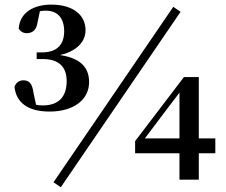

<svg xmlns="http://www.w3.org/2000/svg" viewBox="-20 -771 972 824"><path d="M192.9 -292.2C293.9 -292.2 362.4 -341.3 362.4 -418.8C362.4 -489.8 315.1 -531.5 200.8 -538.4L202.3 -528.9C302.6 -539.9 347.1 -588.1 347.1 -641.4C347.1 -704.6 296.7 -751.2 199.7 -751.2C128.7 -751.2 65 -719.9 60.3 -648.2C67.5 -635.9 80.4 -628.5 94.3 -628.5C115.4 -628.5 135.2 -638.9 140.2 -670.5L153 -731.5L115.6 -713.4C139.8 -722.2 159.4 -725.2 176.7 -725.2C225.9 -725.2 255.4 -694.5 255.4 -636.7C255.4 -574.6 218.8 -546.2 161.5 -546.2H137.4V-517.5H164.5C232.2 -517.5 266.1 -483.9 266.1 -423.5C266.1 -354.7 231 -318.6 163.9 -318.6C140.5 -318.6 125.4 -322.2 106.3 -331.5L137.1 -310.4L123.5 -373.9C118.2 -415.1 103.1 -426.3 80.1 -426.3C64.5 -426.3 49.4 -418.4 42.2 -398.7C49.3 -330.2 100.2 -292.2 192.9 -292.2ZM750.2 0H833.2V-440.2H769.3L559.9 -165.3V-113.3H904.1V-176.9H594.3V-191.6L588.1 -159.1L684.8 -287.3L782 -415.2L740.5 -381.8H750.2V-137.1ZM240.9 32.6 755 -720.3 723.7 -741.7 209.6 11.2Z"/></svg>

Font: Source Han Serif TW VF
Style: Regular
Weight: 250
Designer: Ryoko NISHIZUKA 西塚涼子 (kana & ideographs); Frank Grießhammer (Latin, Greek & Cyrillic); Wenlong ZHANG 张文龙 (bopomofo); San
Foundry: Adobe
Version: Version 2.002;hotconv 1.1.0;makeotfexe 2.6.0